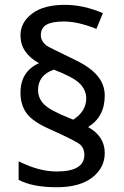

<svg xmlns="http://www.w3.org/2000/svg" viewBox="-20 -786 524 810"><path d="M144.5 -519.5Q66.4 -562.5 66.4 -636.7Q66.4 -691.4 115.2 -728.5Q164.1 -765.6 253.9 -765.6Q332 -765.6 414.1 -730.5L386.7 -664.1Q308.6 -695.3 250 -695.3Q199.2 -695.3 175.8 -681.6Q152.3 -668 152.3 -636.7Q152.3 -613.3 175.8 -593.8Q187.5 -585.9 293 -535.2Q359.4 -503.9 390.6 -466.8Q421.9 -429.7 421.9 -382.8Q421.9 -293 351.6 -250Q421.9 -210.9 421.9 -140.6Q421.9 -78.1 369.1 -37.1Q316.4 3.9 218.8 3.9Q117.2 3.9 58.6 -27.3V-105.5Q144.5 -62.5 218.8 -62.5Q277.3 -62.5 306.6 -80.1Q335.9 -97.7 335.9 -132.8Q335.9 -160.2 318.4 -175.8Q300.8 -191.4 187.5 -242.2Q117.2 -273.4 91.8 -308.6Q66.4 -343.8 66.4 -394.5Q66.4 -484.4 144.5 -519.5ZM289.1 -281.2Q343.8 -316.4 343.8 -371.1Q343.8 -406.2 316.4 -433.6Q289.1 -460.9 207 -492.2Q140.6 -468.8 140.6 -406.2Q140.6 -371.1 166 -345.7Q191.4 -320.3 269.5 -289.1Z"/></svg>

Font: Droid Sans Fallback
Style: Regular
Weight: 400
Designer: Steve Matteson
Foundry: Ascender Corporation
Version: 3.00 (Khmer version)